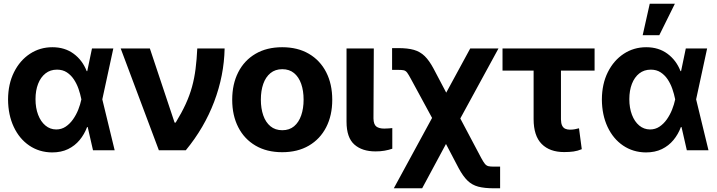

<svg xmlns="http://www.w3.org/2000/svg" viewBox="-20 -806 3845 1030"><path d="M259.2 11.7Q190.5 11 137.2 -25.1Q83.8 -61.3 53.8 -125.3Q23.7 -189.4 23.2 -272.5Q23.7 -355.9 55.2 -418.8Q86.6 -481.8 140.5 -517.3Q194.3 -552.7 261.1 -552.7Q327.5 -552.7 375 -517.8Q422.5 -482.8 445.1 -424.4H491.2L528.5 -274.4L595.1 0H478.9L416.2 -274.4Q410.8 -301.5 401.3 -329.2Q391.7 -356.8 376.2 -380.1Q360.7 -403.3 338.5 -417.9Q316.2 -432.4 285.7 -432.4Q249.8 -432.4 224 -412.1Q198.1 -391.7 184.3 -356Q170.5 -320.3 170.5 -273.8Q170.5 -227.1 184.5 -190.3Q198.5 -153.6 223.6 -132.7Q248.6 -111.7 281.4 -111.5Q309.9 -111.5 332.4 -126.6Q354.9 -141.7 371.8 -165.8Q388.8 -189.9 399.9 -217.9Q410.9 -245.8 416.2 -271.5L473.4 -545.9H587.9L528.5 -271.5L491.2 -124.2H447.1Q432.6 -85.5 407.2 -54.8Q381.8 -24 345.2 -6.2Q308.6 11.7 259.2 11.7Z M832.2 0 627.5 -545.9H784L916.6 -148.4H922.5Q954.9 -201.4 976.2 -247.9Q997.5 -294.4 1010.1 -340.2Q1022.7 -386 1029.1 -436.1Q1035.5 -486.1 1038.3 -545.9H1185Q1182.2 -401.3 1129.1 -260.7Q1075.9 -120.2 976.8 0Z M1493.8 10.5Q1411 10.5 1350.8 -24.8Q1290.6 -60.1 1258.2 -123.4Q1225.7 -186.7 1225.7 -270.7Q1225.7 -355.3 1258.2 -418.7Q1290.6 -482.1 1350.8 -517.4Q1411 -552.7 1493.8 -552.7Q1576.9 -552.7 1637.1 -517.4Q1697.3 -482.1 1729.8 -418.7Q1762.4 -355.3 1762.4 -270.7Q1762.4 -186.7 1729.8 -123.4Q1697.3 -60.1 1637.1 -24.8Q1576.9 10.5 1493.8 10.5ZM1494.4 -107.4Q1532.3 -107.4 1557.6 -128.6Q1582.9 -149.8 1595.8 -187Q1608.7 -224.1 1608.7 -271.3Q1608.7 -319.1 1595.8 -356Q1582.9 -392.8 1557.6 -413.8Q1532.3 -434.8 1494.4 -434.8Q1456.6 -434.8 1430.9 -413.8Q1405.2 -392.8 1392.3 -356Q1379.4 -319.1 1379.4 -271.3Q1379.4 -224.1 1392.3 -187Q1405.2 -149.8 1430.9 -128.6Q1456.6 -107.4 1494.4 -107.4Z M1839 -545.9H1985.3L1983.5 -170.5Q1984.3 -138.3 1998.9 -127.2Q2013.5 -116.2 2041.3 -116.2Q2055.5 -116.2 2065.8 -117.2Q2076.2 -118.2 2084.5 -118.9V-8.2Q2065.8 -1.6 2042.8 2.4Q2019.7 6.4 1994.4 6.2Q1923 6.4 1881.1 -30.6Q1839.1 -67.6 1839 -152.9Z M2092.6 204.1 2345.7 -261.3H2401.2L2561.5 41.4Q2573.1 62.9 2581.2 72.9Q2589.3 82.8 2599.9 85.4Q2610.5 87.9 2630.1 87.9H2662.9V204.1H2630.1Q2579 204.1 2545.6 195.3Q2512.1 186.4 2488 162.9Q2463.9 139.5 2440.6 96.3L2372.5 -33.6L2244.7 204.1ZM2342.4 -91.4 2184.8 -381.8Q2172.2 -405.5 2164.5 -415.9Q2156.7 -426.3 2146.6 -428.8Q2136.4 -431.2 2116.2 -431.1H2083.4V-547.9H2116.2Q2167.3 -548 2200.7 -538.4Q2234.2 -528.7 2258.6 -504.8Q2283 -480.9 2306.2 -437.3L2373.8 -309L2502.5 -545.9H2654.1L2406.2 -91.4Z M3169.7 -545.9V-427.3H2675.8V-545.9ZM2842.6 -545.9H2989.3V-165.2Q2989.7 -144.1 2995.6 -132.2Q3001.5 -120.3 3012.1 -115.4Q3022.8 -110.5 3036.9 -110.4Q3053.4 -110.5 3063.7 -112.7Q3073.9 -114.9 3086.1 -117.8L3101 -5.7Q3078.6 3.6 3057 6.7Q3035.4 9.8 3006.4 9.8Q2929 9.8 2885.9 -33.7Q2842.8 -77.2 2842.6 -166.6Z M3444.7 11.7Q3376.1 11 3322.7 -25.1Q3269.3 -61.3 3239.3 -125.3Q3209.3 -189.4 3208.8 -272.5Q3209.3 -355.9 3240.7 -418.8Q3272.2 -481.8 3326 -517.3Q3379.9 -552.7 3446.7 -552.7Q3513.1 -552.7 3560.5 -517.8Q3608 -482.8 3630.7 -424.4H3676.8L3714.1 -274.4L3780.7 0H3664.5L3601.8 -274.4Q3596.4 -301.5 3586.8 -329.2Q3577.2 -356.8 3561.8 -380.1Q3546.3 -403.3 3524 -417.9Q3501.8 -432.4 3471.3 -432.4Q3435.4 -432.4 3409.5 -412.1Q3383.7 -391.7 3369.9 -356Q3356.1 -320.3 3356.1 -273.8Q3356.1 -227.1 3370.1 -190.3Q3384.1 -153.6 3409.1 -132.7Q3434.2 -111.7 3467 -111.5Q3495.4 -111.5 3517.9 -126.6Q3540.4 -141.7 3557.4 -165.8Q3574.3 -189.9 3585.4 -217.9Q3596.5 -245.8 3601.8 -271.5L3659 -545.9H3773.4L3714.1 -271.5L3676.8 -124.2H3632.6Q3618.2 -85.5 3592.8 -54.8Q3567.4 -24 3530.8 -6.2Q3494.1 11.7 3444.7 11.7ZM3427.7 -617 3465.6 -785.9H3600.4L3516.8 -617Z"/></svg>

Font: Inter Tight
Style: Regular
Weight: 400
Designer: Rasmus Andersson
Foundry: rsms
Version: Version 3.002